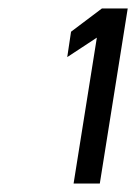

<svg xmlns="http://www.w3.org/2000/svg" viewBox="-20 -822 322 454"><path d="M139 -687 209 -733 154 -388H216L282 -802H221L148 -747Z"/></svg>

Font: Charger Sport
Style: DfExtObl
Weight: 400
Designer: Jasper
Foundry: Cannot Into Space Fonts
Version: Version 1.1